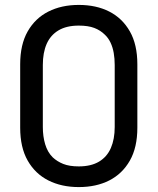

<svg xmlns="http://www.w3.org/2000/svg" viewBox="-20 -740 640 780"><path d="M300 -720Q371 -720 424 -693Q477 -666 507.5 -612.5Q538 -559 538 -479V-221Q538 -141 507.5 -87.5Q477 -34 424 -7Q371 20 300 20Q230 20 176.5 -7Q123 -34 92.5 -87.5Q62 -141 62 -221V-479Q62 -559 92.5 -612.5Q123 -666 176.5 -693Q230 -720 300 -720ZM154 -224Q154 -186 163.5 -154Q173 -122 194 -101Q212 -84 237 -74Q262 -64 300 -64Q350 -64 382.5 -83.5Q415 -103 430.5 -139Q446 -175 446 -224V-476Q446 -502 442 -525Q438 -548 429 -567Q420 -586 406 -599Q388 -617 363 -626.5Q338 -636 300 -636Q250 -636 217.5 -616.5Q185 -597 169.5 -561.5Q154 -526 154 -476Z"/></svg>

Font: RecMonoLinear Nerd Font Mono
Style: Regular
Weight: 400
Monospace: yes
Version: Version 1.085; ttfautohint (v1.8.4.7-5d5b);Nerd Fonts 3.2.1